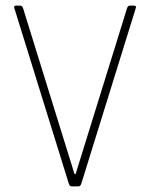

<svg xmlns="http://www.w3.org/2000/svg" viewBox="-20 -663 534 683"><path d="M259 0H235Q228 0 225 -9L31 -634Q28 -643 37 -643H52Q59 -643 62 -634L245 -44H249L432 -634Q435 -643 442 -643H457Q466 -643 463 -634L269 -9Q266 0 259 0Z"/></svg>

Font: Rajdhani Light
Style: Regular
Weight: 300
Designer: Satya Rajpurohit, Jyotish Sonowal
Foundry: Indian Type Foundry
Version: Version 1.201;PS 1.0;hotconv 1.0.78;makeotf.lib2.5.61930; tt